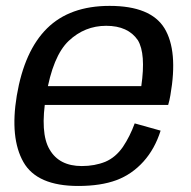

<svg xmlns="http://www.w3.org/2000/svg" viewBox="-20 -618 639 643"><path d="M242 4.8 253.9 -61.9Q178.1 -61.9 146.1 -117.4Q113.4 -172.1 134.4 -297.5Q156.5 -430.5 210.3 -481.3Q263.9 -531.6 335.5 -531.6Q408.9 -531.6 441.7 -483.3Q468.9 -438.3 453.2 -329.6H129.2L118.2 -266.6H543.2Q547.8 -281.7 550.6 -299Q576.7 -447.6 530.9 -523.2Q484.8 -598.3 347.1 -598.3Q213.7 -598.3 137.5 -523Q61.5 -447.8 36.2 -297.7Q12.7 -155.6 58.5 -75.1Q104 4.8 242 4.8ZM253.9 -61.9 242 4.8Q317.4 4.8 370 -14.7Q421.9 -34.1 460.6 -77.1Q498.6 -119.4 517.9 -180.5L431.1 -204.8Q415.2 -161.2 391.6 -126Q367.3 -91 332.9 -76.3Q297.4 -61.9 253.9 -61.9Z"/></svg>

Font: Anybody Thin
Style: Italic
Weight: 100
Italic angle: -10°
Designer: Tyler Finck
Foundry: Etcetera Type Company
Version: Version 1.114;gftools[0.9.25]